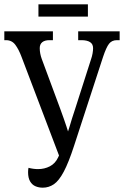

<svg xmlns="http://www.w3.org/2000/svg" viewBox="-23 -859 574 889"><path d="M175 10Q157 10 141.5 3.5Q126 -3 116.5 -19Q107 -35 107 -62Q107 -67 107.5 -72.5Q108 -78 109 -82Q120 -79 131.5 -77.5Q143 -76 153 -76Q183 -76 208 -89Q233 -102 246 -130L270 -181L254 -129L77 -595Q64 -630 48 -651.5Q32 -673 5 -673H-3V-714H222V-673H206Q184 -673 172.5 -663.5Q161 -654 161 -636Q161 -623 163.5 -610.5Q166 -598 170 -587L256 -355Q266 -328 272 -310.5Q278 -293 284.5 -274Q291 -255 301 -222H283Q294 -255 299.5 -274Q305 -293 310.5 -310.5Q316 -328 325 -355L398 -583Q403 -597 405.5 -611Q408 -625 408 -636Q408 -655 394 -664Q380 -673 354 -673H339V-714H531V-673H518Q495 -673 482 -656.5Q469 -640 454 -595L320 -184Q295 -107 272.5 -64.5Q250 -22 226.5 -6Q203 10 175 10ZM155 -782V-839H384V-782Z"/></svg>

Font: Noto Serif ExtraCondensed
Style: Regular
Weight: 400
Width: 2
Designer: Monotype Design Team
Foundry: Monotype Imaging Inc.
Version: Version 2.013